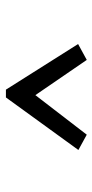

<svg xmlns="http://www.w3.org/2000/svg" viewBox="152 -816 320 665"><g transform="rotate(-90 312.5 -483.0)"><path d="M179 -343 126 -372 308 -623H335L493 -373L438 -343L316 -521Z"/></g></svg>

Font: Inconsolata Expanded Thin
Style: Regular
Weight: 100
Width: 7
Monospace: yes
Designer: Raph Levien, Cyreal, Brenton Simpson
Foundry: Raph Levien, Cyreal, Google
Version: Version 3.100; ttfautohint (v1.8.4.7-5d5b)